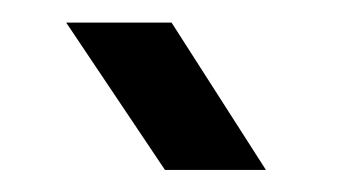

<svg xmlns="http://www.w3.org/2000/svg" viewBox="-20 -794 319 174"><path d="M129.5 -640 40 -773.5H135.5L221 -640Z"/></svg>

Font: Big Shoulders Stencil Text Thin ExtraBold
Style: Regular
Weight: 800
Version: Version 2.001